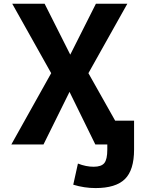

<svg xmlns="http://www.w3.org/2000/svg" viewBox="-20 -752 756 1002"><path d="M346.7 -466.8 480.5 -732.4H644.5L441.4 -370.1L581.1 -122.1H679.7V28.3Q679.7 135.7 631.8 182.6Q584 229.5 478.5 229.5Q419.9 229.5 362.3 211.9L386.7 101.6Q428.7 118.2 468.8 118.2Q508.8 118.2 524.4 99.1Q540 80.1 540 28.3V2H519.5H477.5L342.8 -272.5L207 2H39.1L247.1 -370.1L43.9 -732.4H212.9Z"/></svg>

Font: Gen Shin Gothic Bold
Style: Bold
Weight: 700
Designer: [Source Han Sans]
Ryoko NISHIZUKA  (kana & ideographs); Paul D. Hunt (Latin, Greek & Cyrillic); Wenlong ZHANG  (bopomofo
Version: Version 1.002.20150607